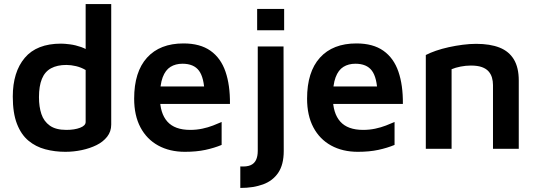

<svg xmlns="http://www.w3.org/2000/svg" viewBox="-20 -733 2646 946"><path d="M302 15Q250 15 203 2.5Q156 -10 120 -40Q84 -70 63.5 -123Q43 -176 43 -257Q43 -378 102 -448Q161 -518 281 -518Q298 -518 325 -514.5Q352 -511 380.5 -501Q409 -491 430 -472L402 -431V-713H528V-119Q528 -85 508 -59.5Q488 -34 455.5 -18Q423 -2 383 6.5Q343 15 302 15ZM307 -93Q347 -93 374.5 -103.5Q402 -114 402 -132V-388Q380 -401 355 -407Q330 -413 307 -413Q262 -413 231.5 -396.5Q201 -380 186.5 -344.5Q172 -309 172 -254Q172 -207 184 -171Q196 -135 225.5 -114Q255 -93 307 -93Z M891 15Q816 15 759.5 -16Q703 -47 672 -105.5Q641 -164 641 -247Q641 -379 704.5 -449Q768 -519 884 -519Q966 -519 1017 -483Q1068 -447 1091 -380Q1114 -313 1113 -221H723L714 -307H1012L988 -271Q986 -350 960.5 -384.5Q935 -419 879 -419Q845 -419 820 -403.5Q795 -388 781.5 -352Q768 -316 768 -253Q768 -175 804.5 -134Q841 -93 917 -93Q948 -93 976.5 -99Q1005 -105 1029.5 -114.5Q1054 -124 1072 -132V-19Q1036 -4 992 5.5Q948 15 891 15Z M1164 193V87Q1196 89 1214.5 81Q1233 73 1241.5 55Q1250 37 1250 10V-504H1377L1378 11Q1378 78 1351 118Q1324 158 1276 175.5Q1228 193 1164 193ZM1247 -584V-689H1380V-584Z M1743 15Q1668 15 1611.5 -16Q1555 -47 1524 -105.5Q1493 -164 1493 -247Q1493 -379 1556.5 -449Q1620 -519 1736 -519Q1818 -519 1869 -483Q1920 -447 1943 -380Q1966 -313 1965 -221H1575L1566 -307H1864L1840 -271Q1838 -350 1812.5 -384.5Q1787 -419 1731 -419Q1697 -419 1672 -403.5Q1647 -388 1633.5 -352Q1620 -316 1620 -253Q1620 -175 1656.5 -134Q1693 -93 1769 -93Q1800 -93 1828.5 -99Q1857 -105 1881.5 -114.5Q1906 -124 1924 -132V-19Q1888 -4 1844 5.5Q1800 15 1743 15Z M2078 -462Q2099 -473 2128 -483Q2157 -493 2191 -500.5Q2225 -508 2260 -512.5Q2295 -517 2326 -517Q2395 -517 2441.5 -498.5Q2488 -480 2512 -440Q2536 -400 2536 -336V0H2409V-314Q2409 -333 2404 -350.5Q2399 -368 2387 -381.5Q2375 -395 2354 -402.5Q2333 -410 2300 -410Q2275 -410 2249.5 -405Q2224 -400 2205 -392V0H2078Z"/></svg>

Font: Maven Pro SemiBold
Style: Regular
Weight: 600
Designer: Joe Prince
Foundry: Joe Prince
Version: Version 2.103